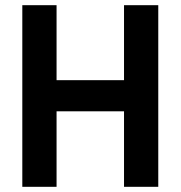

<svg xmlns="http://www.w3.org/2000/svg" viewBox="-20 -720 696 740"><path d="M198 0H66V-700H198V-411H458V-700H590V0H458V-291H198Z"/></svg>

Font: Rootstock Sans Headline
Style: Bold
Weight: 700
Designer: Florian Karsten
Foundry: Florian Karsten
Version: Version 2.000;FEAKit 1.0